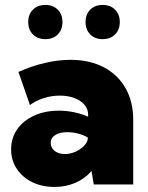

<svg xmlns="http://www.w3.org/2000/svg" viewBox="-20 -737 591 767"><path d="M512.2 0H354.5L345.7 -53.7Q318.8 -22.9 280.8 -6.6Q242.7 9.8 197.8 9.8Q147.5 9.8 108.4 -9.5Q69.3 -28.8 46.9 -62.7Q24.4 -96.7 24.4 -140.1Q24.4 -186 48.8 -220.7Q73.2 -255.4 116.5 -275.1Q159.7 -294.9 215.3 -294.9Q245.6 -294.9 274.9 -288.8Q304.2 -282.7 332 -271V-278.8Q332 -301.3 317.6 -318.4Q303.2 -335.4 277.6 -345.2Q252 -355 219.2 -355Q186 -355 155 -345.2Q124 -335.4 99.6 -317.4L53.7 -449.7Q107.4 -473.6 160.2 -485.8Q212.9 -498 261.2 -498Q337.9 -498 394.3 -468.5Q450.7 -439 481.4 -385Q512.2 -331.1 512.2 -257.8ZM239.3 -121.6Q261.2 -121.6 282.5 -131.3Q303.7 -141.1 317.4 -156.2Q331.1 -171.4 331.1 -187V-187.5Q313.5 -197.8 292 -203.4Q270.5 -209 249 -209Q218.3 -209 200.4 -197.5Q182.6 -186 182.6 -166Q182.6 -153.3 189.9 -143.1Q197.3 -132.8 210.2 -127.2Q223.1 -121.6 239.3 -121.6ZM390.1 -580.6Q359.4 -580.6 340.6 -599.4Q321.8 -618.2 321.8 -648.9Q321.8 -679.7 340.6 -698.5Q359.4 -717.3 390.1 -717.3Q420.9 -717.3 439.7 -698.5Q458.5 -679.7 458.5 -648.9Q458.5 -618.2 439.7 -599.4Q420.9 -580.6 390.1 -580.6ZM161.1 -580.6Q130.4 -580.6 111.6 -599.4Q92.8 -618.2 92.8 -648.9Q92.8 -679.7 111.6 -698.5Q130.4 -717.3 161.1 -717.3Q191.9 -717.3 210.7 -698.5Q229.5 -679.7 229.5 -648.9Q229.5 -618.2 210.7 -599.4Q191.9 -580.6 161.1 -580.6Z"/></svg>

Font: Kumbh Sans Black
Style: Regular
Weight: 900
Version: Version 1.005